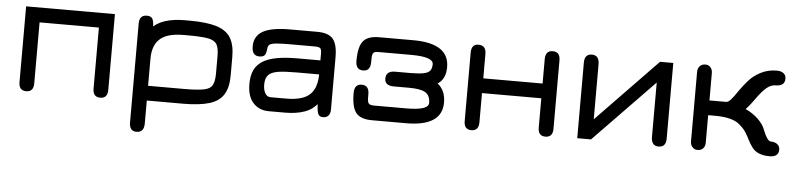

<svg xmlns="http://www.w3.org/2000/svg" viewBox="-42 -689 4520 1090"><g transform="rotate(5 2218.0 -143.5)"><path d="M112 13C140 13 154 -3 154 -35C154 -35 154 -383 154 -383C154 -383 492 -383 492 -383C492 -383 492 -35 492 -35C492 -35 492 -35 492 -35C492 -3 506 13 534 13C534 13 534 13 534 13C562 13 576 -3 576 -35C576 -35 576 -467 576 -467C576 -467 70 -467 70 -467C70 -467 70 -35 70 -35C70 -35 70 -35 70 -35C70 -3 84 13 112 13C112 13 112 13 112 13Z M756 188C784.5 188 799 171 799 137C799 137 799 6 799 6C799 6 1006 6 1006 6C1006 6 1006 6 1006 6C1069 6 1119 0 1156.5 -11.5C1193.5 -23 1220 -42.5 1236.5 -69.5C1253 -96 1261 -132.5 1261 -178C1261 -178 1261 -283 1261 -283C1261 -283 1261 -283 1261 -283C1261 -328.5 1253 -365 1236.5 -392C1220 -418.5 1193 -438 1155.5 -449.5C1118 -461 1067 -467 1003 -467C1003 -467 974 -467 974 -467C974 -467 974 -467 974 -467C932 -467 895 -462 863 -452C830.5 -441.5 804 -425 783 -402C783 -402 798 -382 798 -382C798 -382 798 -412 798 -412C798 -412 798 -412 798 -412C798 -434.5 795 -450.5 789.5 -460C783.5 -469.5 773 -474 758 -474C758 -474 758 -474 758 -474C729.5 -474 715 -458 715 -426C715 -426 715 137 715 137C715 137 715 137 715 137C715 171 728.5 188 756 188C756 188 756 188 756 188ZM799 -232C799 -232 799 -232 799 -232C799 -283.5 813 -322 841.5 -346.5C869.5 -371 913.5 -383 974 -383C974 -383 1003 -383 1003 -383C1003 -383 1003 -383 1003 -383C1053 -383 1090.5 -380.5 1115.5 -376C1140 -371 1156.5 -361 1165 -346.5C1173 -332 1177 -309.5 1177 -280C1177 -280 1177 -181 1177 -181C1177 -181 1177 -181 1177 -181C1177 -151.5 1173 -129.5 1165 -115C1157 -100 1141 -90 1116.5 -85.5C1092 -80.5 1055.5 -78 1006 -78C1006 -78 799 -78 799 -78C799 -78 799 -232 799 -232Z M1802 13C1830.5 13 1845 -3 1845 -35C1845 -35 1845 -331 1845 -331C1845 -331 1845 -331 1845 -331C1845 -381 1836.5 -416 1819 -436.5C1801.5 -457 1771.5 -467 1729 -467C1729 -467 1574 -467 1574 -467C1574 -467 1574 -467 1574 -467C1504.5 -467 1453.5 -458 1420.5 -440C1387.5 -421.5 1371 -392.5 1371 -353C1371 -353 1371 -353 1371 -353C1371 -317 1385 -299 1413 -299C1413 -299 1413 -299 1413 -299C1429.5 -299 1440.5 -303 1445.5 -311.5C1450.5 -320 1453.5 -332.5 1455 -350C1455 -350 1455 -350 1455 -350C1455.5 -359 1459.5 -366 1466.5 -371C1473.5 -375.5 1486 -379 1504 -380.5C1521.5 -382 1547.5 -383 1581 -383C1581 -383 1722 -383 1722 -383C1722 -383 1722 -383 1722 -383C1738.5 -383 1749 -380.5 1754 -376C1758.5 -371.5 1761 -361.5 1761 -347C1761 -347 1761 -273 1761 -273C1761 -273 1799 -307 1799 -307C1799 -307 1630 -307 1630 -307C1630 -307 1630 -307 1630 -307C1584.5 -307 1545.5 -304 1513 -298C1480.5 -292 1453.5 -282.5 1432.5 -269.5C1411.5 -256 1396 -239 1386 -218C1376 -196.5 1371 -170.5 1371 -140C1371 -140 1371 -140 1371 -140C1371 -91 1382.5 -54.5 1405.5 -30.5C1428 -6 1457.5 6 1494 6C1494 6 1587 6 1587 6C1587 6 1587 6 1587 6C1629.5 6 1667 0.5 1698.5 -11C1730 -22 1756 -42 1777 -71C1777 -71 1766 -97 1766 -97C1766 -97 1766 -97 1766 -97C1766 -64.5 1767.5 -40.5 1770 -25C1772.5 -9.5 1776 1 1781.5 5.5C1787 10.5 1793.5 13 1802 13C1802 13 1802 13 1802 13ZM1497 -74C1484 -74 1474 -80 1466.5 -92.5C1459 -105 1455 -121.5 1455 -143C1455 -143 1455 -143 1455 -143C1455 -166.5 1460.5 -184.5 1471.5 -196.5C1482 -208.5 1500.5 -216.5 1526 -221C1551.5 -225 1586 -227 1630 -227C1630 -227 1767 -227 1767 -227C1767 -227 1761 -233 1761 -233C1761 -233 1761 -233 1761 -233C1761 -178 1748 -138 1721.5 -112.5C1695 -87 1650 -74 1587 -74C1587 -74 1497 -74 1497 -74C1497 -74 1497 -74 1497 -74Z M2278 6C2278 6 2278 6 2278 6C2345 6 2395.5 -5.5 2430 -28C2464 -50.5 2481 -84.5 2481 -130C2481 -130 2481 -130 2481 -130C2481 -175.5 2466 -210 2435.5 -234.5C2435.5 -234.5 2435.5 -234.5 2435.5 -234.5C2451 -244.5 2462.5 -257.5 2470 -274C2477.5 -290 2481 -309 2481 -331C2481 -331 2481 -331 2481 -331C2481 -376.5 2464 -410.5 2430 -433C2395.5 -455.5 2345 -467 2278 -467C2278 -467 2081 -467 2081 -467C2081 -467 2081 -467 2081 -467C2038 -467 2008 -456 1991 -434.5C1973.5 -413 1965 -375.5 1965 -322C1965 -322 1965 -322 1965 -322C1965 -288 1979 -271 2007 -271C2007 -271 2007 -271 2007 -271C2035 -271 2049 -288 2049 -322C2049 -322 2049 -340 2049 -340C2049 -340 2049 -340 2049 -340C2049 -357.5 2051.5 -369.5 2056.5 -375C2061 -380.5 2071.5 -383 2088 -383C2088 -383 2271 -383 2271 -383C2271 -383 2271 -383 2271 -383C2355.5 -383 2398 -369 2398 -341C2398 -341 2398 -341 2398 -341C2398 -325 2394.5 -312.5 2388 -304C2381 -295 2368.5 -289 2351 -285.5C2333.5 -282 2308 -280 2275 -280C2275 -280 2189 -280 2189 -280C2189 -280 2189 -280 2189 -280C2154.5 -280 2137 -265.5 2137 -236C2137 -236 2137 -236 2137 -236C2137 -209.5 2154.5 -196 2189 -196C2189 -196 2275 -196 2275 -196C2275 -196 2275 -196 2275 -196C2320 -196 2351.5 -190.5 2370 -179C2388 -167.5 2397 -147.5 2397 -120C2397 -120 2397 -120 2397 -120C2397 -92 2355 -78 2271 -78C2271 -78 2088 -78 2088 -78C2088 -78 2088 -78 2088 -78C2071.5 -78 2061 -81 2056.5 -86.5C2051.5 -92 2049 -103.5 2049 -121C2049 -121 2049 -139 2049 -139C2049 -139 2049 -139 2049 -139C2049 -173 2035 -190 2007 -190C2007 -190 2007 -190 2007 -190C1979 -190 1965 -173 1965 -139C1965 -139 1965 -139 1965 -139C1965 -85.5 1973.5 -48 1991 -26.5C2008 -5 2038 6 2081 6C2081 6 2278 6 2278 6Z M2649 13C2677 13 2691 -3 2691 -35C2691 -35 2691 -202 2691 -202C2691 -202 3029 -202 3029 -202C3029 -202 3029 -35 3029 -35C3029 -35 3029 -35 3029 -35C3029 -3 3043 13 3071 13C3071 13 3071 13 3071 13C3099 13 3113 -3 3113 -35C3113 -35 3113 -425 3113 -425C3113 -425 3113 -425 3113 -425C3113 -457.5 3099 -474 3071 -474C3071 -474 3071 -474 3071 -474C3043 -474 3029 -457.5 3029 -425C3029 -425 3029 -286 3029 -286C3029 -286 2691 -286 2691 -286C2691 -286 2691 -425 2691 -425C2691 -425 2691 -425 2691 -425C2691 -457.5 2676.5 -474 2647 -474C2647 -474 2647 -474 2647 -474C2620.5 -474 2607 -457.5 2607 -425C2607 -425 2607 -35 2607 -35C2607 -35 2607 -35 2607 -35C2607 -3 2621 13 2649 13C2649 13 2649 13 2649 13Z M3716 13C3744 13 3758 -3.5 3758 -36C3758 -36 3758 -467 3758 -467C3758 -467 3682.5 -467 3682.5 -467C3682.5 -467 3336 -109 3336 -109C3336 -109 3336 -422 3336 -422C3336 -422 3336 -422 3336 -422C3336 -456.5 3322 -474 3294 -474C3294 -474 3294 -474 3294 -474C3266 -474 3252 -457.5 3252 -425C3252 -425 3252 6 3252 6C3252 6 3330.5 6 3330.5 6C3330.5 6 3674 -348 3674 -348C3674 -348 3674 -39 3674 -39C3674 -39 3674 -39 3674 -39C3674 -4.5 3688 13 3716 13C3716 13 3716 13 3716 13Z M3938 13C3951.5 13 3962 9 3969.5 0.5C3977 -7.5 3981 -18.5 3981 -32C3981 -32 3981 -189 3981 -189C3981 -189 4021 -189 4021 -189C4021 -189 4021 -189 4021 -189C4088.5 -189 4136.5 -176 4164 -150.5C4164 -150.5 4164 -150.5 4164 -150.5C4180 -136.5 4192 -123 4200.5 -109.5C4209 -96 4216 -82.5 4222.5 -69.5C4229 -56.5 4237 -43 4247 -29.5C4247 -29.5 4247 -29.5 4247 -29.5C4257 -15 4270.5 -4.5 4287.5 2.5C4304.5 9.5 4324.5 13 4348 13C4348 13 4348 13 4348 13C4382.5 13 4400 -1 4400 -29C4400 -29 4400 -29 4400 -29C4400 -41.5 4395.5 -52 4386 -59.5C4376.5 -67 4363.5 -71 4348 -71C4348 -71 4348 -71 4348 -71C4341.5 -71 4334.5 -76.5 4327 -87C4319.5 -97.5 4311.5 -113.5 4303.5 -134C4303.5 -134 4303.5 -134 4303.5 -134C4296 -154.5 4282 -175 4261 -195C4239.5 -215 4216 -230.5 4190 -242C4190 -242 4190 -242 4190 -242C4194.5 -246.5 4199.5 -252 4204.5 -258C4209 -263.5 4214.5 -270 4220 -277.5C4225.5 -284.5 4231 -292 4237 -300.5C4237 -300.5 4237 -300.5 4237 -300.5C4260.5 -334 4281 -357.5 4297.5 -371C4314 -384.5 4330.5 -391 4348 -391C4348 -391 4348 -391 4348 -391C4365 -391 4378 -394.5 4387 -401.5C4395.5 -408.5 4400 -419 4400 -433C4400 -433 4400 -433 4400 -433C4400 -446.5 4395.5 -456.5 4386 -464C4376.5 -471.5 4363.5 -475 4348 -475C4348 -475 4348 -475 4348 -475C4314.5 -475 4283.5 -468 4256 -453.5C4256 -453.5 4256 -453.5 4256 -453.5C4228.5 -439 4206.5 -422 4189 -402C4171.5 -382 4155.5 -362 4142 -342.5C4142 -342.5 4142 -342.5 4142 -342.5C4124.5 -316 4111 -298 4101.5 -288C4092 -278 4083.5 -273 4077 -273C4077 -273 3981 -273 3981 -273C3981 -273 3981 -428 3981 -428C3981 -428 3981 -428 3981 -428C3981 -441.5 3977.5 -453 3970 -461.5C3962.5 -470 3953 -474 3941 -474C3941 -474 3941 -474 3941 -474C3927.5 -474 3917 -470 3909 -461.5C3901 -453 3897 -442 3897 -428C3897 -428 3897 -33 3897 -33C3897 -33 3897 -33 3897 -33C3897 -19.5 3901 -8.5 3908.5 0C3916 8.5 3925.5 13 3938 13C3938 13 3938 13 3938 13Z"/></g></svg>

Font: Jura-Fortis-Bold
Style: Bold
Weight: 500
Designer: Daniel Johnson, Alexei Vanyashin, Mirko Velimirovic
Foundry: Daniel Johnson
Version: ""